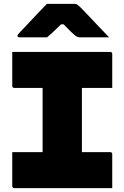

<svg xmlns="http://www.w3.org/2000/svg" viewBox="-20 -967 640 987"><path d="M557 0H54Q43 0 43 -11V-185H199V-515H54Q43 -515 43 -526V-700H546Q557 -700 557 -689V-515H401V-185H546Q557 -185 557 -174ZM221 -947H364Q372 -947 377 -943.5Q382 -940 395 -928Q405 -918 430 -891.5Q455 -865 485.5 -833Q516 -801 541 -775H395Q384 -775 379 -777Q374 -779 367 -784Q358 -791 344 -804.5Q330 -818 307 -842H294Q271 -819 254 -803.5Q237 -788 222 -775H81Q70 -775 70 -783Q70 -787 73 -791Q76 -795 89 -808Q105 -825 130 -851.5Q155 -878 180.5 -905Q206 -932 221 -947Z"/></svg>

Font: Recursive Mn Lnr St Blk
Style: Regular
Weight: 900
Monospace: yes
Version: Version 1.079;hotconv 1.0.112;makeotfexe 2.5.65598; ttfautoh